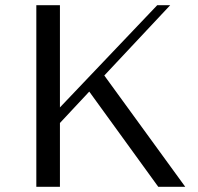

<svg xmlns="http://www.w3.org/2000/svg" viewBox="-20 -720 764 740"><path d="M120 0V-700H211V-306L586 -700H636L382 -429L694 0H590L324 -367L211 -246V0Z"/></svg>

Font: Tenor Sans
Style: Regular
Weight: 400
Designer: Denis Masharov
Foundry: Denis Masharov
Version: Version 1.1